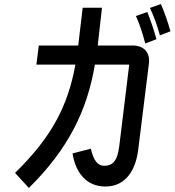

<svg xmlns="http://www.w3.org/2000/svg" viewBox="-20 -877 859 945"><path d="M819 -723C805 -772 789 -818 772 -857L718 -838C737 -797 754 -752 767 -703ZM122 48C315 -142 409 -332 447 -559H616L567 -158C558 -83 533 -61 493 -61C459 -61 440 -90 427 -145L337 -122C352 -27 405 41 499 41C597 41 647 -37 660 -138L713 -565C719 -616 691 -653 633 -653H461L482 -839H387L365 -653H171L159 -559H351C316 -363 239 -206 54 -26ZM750 -684C736 -735 722 -775 705 -818L649 -798C669 -755 681 -714 695 -663Z"/></svg>

Font: Smiley Sans Oblique
Style: Regular
Weight: 400
Italic angle: -8°
Designer: oooooohmygosh, Nagisa Chen, Janine Sui, Heda Shi, Jian Li
Foundry: atelierAnchor
Version: Version 2.0.1